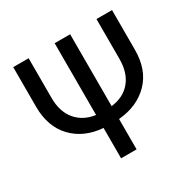

<svg xmlns="http://www.w3.org/2000/svg" viewBox="-157 -869 1028 1027"><g transform="rotate(-30 357.0 -355.5)"><path d="M50.3 -465.8V-710.9H145.5V-465.8Q145.5 -380.4 188.7 -329.1Q231.9 -277.8 306.2 -267.6V-710.9H401.9V-267.1Q478.5 -275.9 521.5 -327.4Q564.5 -378.9 564.5 -465.8V-710.9H660.6V-465.8Q660.6 -342.8 590.1 -270.3Q519.5 -197.8 401.9 -187.5V0H306.2V-187.5Q190.4 -196.3 120.4 -269.5Q50.3 -342.8 50.3 -465.8Z"/></g></svg>

Font: Bert Sans Medium
Style: Regular
Weight: 500
Designer: Christian Robertson, Adam Twardoch, & Cristiano Sobral
Foundry: Google
Version: Version 12.135;January 10, 2020;FontCreator 12.0.0.2547 64-b